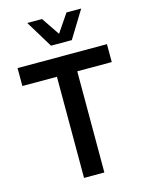

<svg xmlns="http://www.w3.org/2000/svg" viewBox="-144 -1084 879 1168"><g transform="rotate(-15 295.5 -500.0)"><path d="M250 -829.1 146 -1000H238.8L315.9 -886.2L393.1 -1000H485.8L380.9 -829.1ZM581.1 -637.2H363.8V0H235.8V-637.2H18.1V-750H581.1Z"/></g></svg>

Font: Oakes Grotesk
Style: SemiBold
Weight: 600
Designer: Samuel Oakes
Foundry: Samuel Oakes
Version: Version 1.0 | wf-rip DC20170320